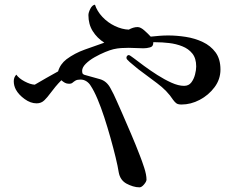

<svg xmlns="http://www.w3.org/2000/svg" viewBox="-20 -759 1040 823"><path d="M925 -461Q925 -419 899.5 -385Q874 -351 836 -331Q798 -311 758 -311Q744 -311 737 -315.5Q730 -320 722 -331Q697 -370 653 -402.5Q609 -435 572 -463Q561 -473 548 -483Q535 -493 525 -504Q522 -507 522 -512Q522 -516 525 -519.5Q528 -523 532 -523Q536 -523 553.5 -509.5Q571 -496 597.5 -476.5Q624 -457 654.5 -437.5Q685 -418 715 -404.5Q745 -391 769 -391Q789 -391 800 -405.5Q811 -420 816 -439.5Q821 -459 821 -474Q821 -509 804.5 -529.5Q788 -550 761.5 -560.5Q735 -571 705 -574.5Q675 -578 648 -578Q645 -578 642.5 -578Q640 -578 637 -578Q638 -560 623.5 -556Q609 -552 595 -552Q579 -552 563.5 -553Q548 -554 532 -554Q516 -554 499.5 -553Q483 -552 466 -548Q453 -545 431 -536Q409 -527 386 -514Q363 -501 347.5 -485.5Q332 -470 332 -455Q332 -445 336 -441.5Q340 -438 350 -436Q380 -428 409 -419.5Q438 -411 454 -380Q468 -355 479.5 -328Q491 -301 503 -275Q523 -229 542.5 -183.5Q562 -138 580 -91Q588 -71 598 -40.5Q608 -10 608 11Q608 19 597.5 31.5Q587 44 578 44Q564 44 549.5 39.5Q535 35 522 28Q495 13 489 -20Q485 -46 475.5 -85Q466 -124 453.5 -168.5Q441 -213 427 -256Q413 -299 398 -334.5Q383 -370 369 -391Q362 -403 350.5 -410.5Q339 -418 325 -418Q311 -418 303.5 -413.5Q296 -409 291 -404.5Q286 -400 276 -400Q266 -400 258.5 -404Q251 -408 243 -415Q230 -402 217.5 -387Q205 -372 194 -357Q184 -343 170.5 -329.5Q157 -316 137 -316Q111 -316 85.5 -334.5Q60 -353 48 -375Q39 -392 39 -411Q39 -428 50 -439Q61 -423 85.5 -410Q110 -397 129 -396Q154 -411 179 -425Q204 -439 229 -453Q238 -484 265 -505Q300 -531 343.5 -546.5Q387 -562 427 -576Q396 -596 377.5 -625.5Q359 -655 359 -694Q359 -705 367 -721Q375 -737 387 -739Q396 -711 419 -686.5Q442 -662 472.5 -647.5Q503 -633 532 -632Q541 -637 550.5 -640Q560 -643 570 -643Q583 -643 600.5 -627Q618 -611 626 -602Q645 -604 663.5 -605.5Q682 -607 701 -607Q737 -607 776 -601Q815 -595 849 -579Q883 -563 904 -534.5Q925 -506 925 -461Z"/></svg>

Font: Kaisei HarunoUmi
Style: Regular
Weight: 400
Designer: Font-Kai, 金井和夫
Foundry: KAZUO KANAI
Version: Version 5.003